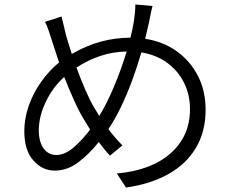

<svg xmlns="http://www.w3.org/2000/svg" viewBox="-20 -799 1040 861"><path d="M548 -568Q487 -567 431 -548.5Q375 -530 323 -496Q342 -444 362.5 -396.5Q383 -349 401 -319L425 -279Q458 -332 490.5 -409Q523 -486 548 -568ZM256 -725Q261 -705 266.5 -681.5Q272 -658 277 -637L302 -557Q367 -595 432.5 -612.5Q498 -630 565 -630Q570 -650 574 -669Q578 -688 581 -707Q583 -721 585 -742Q587 -763 587 -779L664 -772Q659 -754 655 -733Q651 -712 648 -698L631 -625Q711 -613 772 -569.5Q833 -526 867.5 -459Q902 -392 902 -306Q902 -208 858 -135Q814 -62 733.5 -17.5Q653 27 545 42L504 -21Q659 -35 745.5 -112Q832 -189 832 -309Q832 -375 805 -428.5Q778 -482 729.5 -517.5Q681 -553 614 -564Q595 -499 571.5 -435.5Q548 -372 521 -316.5Q494 -261 466 -220Q481 -200 497 -181.5Q513 -163 529 -147L473 -101Q460 -115 447.5 -130.5Q435 -146 423 -162Q378 -106 329.5 -70Q281 -34 225 -34Q170 -34 129.5 -79.5Q89 -125 89 -211Q89 -268 109 -325Q129 -382 164.5 -432Q200 -482 245 -519L214 -613Q207 -636 199 -659.5Q191 -683 182 -701ZM384 -218 356 -264Q335 -298 312.5 -348Q290 -398 268 -454Q216 -407 185 -341.5Q154 -276 154 -215Q154 -163 175.5 -133.5Q197 -104 232 -104Q271 -104 310.5 -138Q350 -172 384 -218Z"/></svg>

Font: Source Han Sans SC Normal
Style: Regular
Weight: 350
Designer: Ryoko NISHIZUKA 西塚涼子 (kana, bopomofo & ideographs); Paul D. Hunt (Latin, Greek & Cyrillic); Sandoll Communications 산돌커뮤니
Foundry: Adobe
Version: Version 2.004;hotconv 1.0.118;makeotfexe 2.5.65603